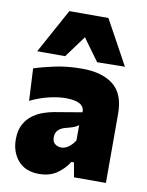

<svg xmlns="http://www.w3.org/2000/svg" viewBox="-88 -837 699 913"><g transform="rotate(10 262.0 -380.0)"><path d="M163.5 13Q97.5 13 62.2 -28Q27 -69 27 -130Q27 -173.5 42.5 -202.2Q58 -231 82.2 -248.8Q106.5 -266.5 133.5 -275.8Q160.5 -285 183.5 -289L317 -311.5Q319.5 -364 227 -364Q192.5 -364 147.5 -353.5Q102.5 -343 57.5 -321L49.5 -476.5Q87 -489 147 -502.2Q207 -515.5 280 -515.5Q376.5 -515.5 430.8 -472.8Q485 -430 485 -334V0H331L318.5 -70H306Q286.5 -37.5 251.2 -12.2Q216 13 163.5 13ZM246 -129Q264.5 -129 282 -141.8Q299.5 -154.5 312 -175.5V-249Q304.5 -242 292 -236.8Q279.5 -231.5 248 -223.5Q229 -218.5 216 -206Q203 -193.5 203 -171.5Q203 -148.5 216.5 -138.8Q230 -129 246 -129ZM344.5 -558Q325 -584.5 305.5 -611.2Q286 -638 266.5 -665Q247 -638.5 227.8 -612.2Q208.5 -586 189.5 -560H54.5Q83.5 -613 112.8 -666.5Q142 -720 172 -774.5H360.5Q390.5 -720 419.8 -666.5Q449 -613 478 -560Z"/></g></svg>

Font: Commissioner ExtraBold
Style: Regular
Weight: 800
Designer: Kostas Bartsokas
Foundry: Kostas Bartsokas
Version: Version 1.000; ttfautohint (v1.8.3)